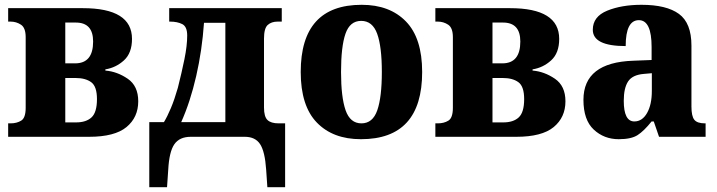

<svg xmlns="http://www.w3.org/2000/svg" viewBox="-20 -570 2987 800"><path d="M14 0H351Q458 0 507 -40.5Q556 -81 556 -148Q556 -212 512 -242Q468 -272 419 -276V-281Q463 -288 496.5 -318.5Q530 -349 530 -408Q530 -536 325 -536H14V-480H24Q48 -480 67.5 -467Q87 -454 87 -415V-121Q87 -79 68.5 -67.5Q50 -56 24 -56H14ZM252 -306V-476H296Q368 -476 368 -397Q368 -306 293 -306ZM252 -60V-245H295Q336 -245 360 -227.5Q384 -210 384 -157Q384 -102 361.5 -81Q339 -60 297 -60Z M602 210H676L681 137Q685 62 706.5 31Q728 0 775 0H1000Q1044 0 1064 31Q1084 62 1089 137L1094 210H1168V-56H1141Q1109 -56 1094.5 -70Q1080 -84 1080 -122V-409Q1080 -452 1095.5 -466Q1111 -480 1137 -480H1154V-536H685V-480H688Q719 -480 739.5 -469.5Q760 -459 760 -422Q760 -380 748.5 -323.5Q737 -267 721 -204Q707 -155 692 -119.5Q677 -84 663 -61H602ZM735 -61Q773 -146 797.5 -253Q822 -360 830 -475H919V-61Z M1484 10Q1739 10 1739 -270Q1739 -411 1671.5 -480.5Q1604 -550 1487 -550Q1233 -550 1233 -270Q1233 -129 1300 -59.5Q1367 10 1484 10ZM1486 -56Q1439 -56 1420 -110.5Q1401 -165 1401 -270Q1401 -376 1419.5 -429.5Q1438 -483 1485 -483Q1532 -483 1551.5 -429.5Q1571 -376 1571 -270Q1571 -165 1552 -110.5Q1533 -56 1486 -56Z M1794 0H2131Q2238 0 2287 -40.5Q2336 -81 2336 -148Q2336 -212 2292 -242Q2248 -272 2199 -276V-281Q2243 -288 2276.5 -318.5Q2310 -349 2310 -408Q2310 -536 2105 -536H1794V-480H1804Q1828 -480 1847.5 -467Q1867 -454 1867 -415V-121Q1867 -79 1848.5 -67.5Q1830 -56 1804 -56H1794ZM2032 -306V-476H2076Q2148 -476 2148 -397Q2148 -306 2073 -306ZM2032 -60V-245H2075Q2116 -245 2140 -227.5Q2164 -210 2164 -157Q2164 -102 2141.5 -81Q2119 -60 2077 -60Z M2558 10Q2610 10 2636.5 -7Q2663 -24 2695 -64H2704L2726 0H2920V-56H2917Q2885 -56 2873 -71Q2861 -86 2861 -126V-380Q2861 -474 2809 -512Q2757 -550 2653 -550Q2570 -550 2510 -525.5Q2450 -501 2450 -446Q2450 -378 2587 -378Q2587 -486 2642 -486Q2695 -486 2695 -374V-320L2619 -317Q2411 -310 2411 -154Q2411 -70 2454 -30Q2497 10 2558 10ZM2623 -64Q2579 -64 2579 -150Q2579 -203 2597 -230.5Q2615 -258 2662 -262L2696 -265V-191Q2696 -134 2676 -99Q2656 -64 2623 -64Z"/></svg>

Font: Noto Serif SemiCondensed Extra
Style: Regular
Weight: 800
Width: 4
Designer: Monotype Design Team
Foundry: Monotype Imaging Inc.
Version: Version 1.002